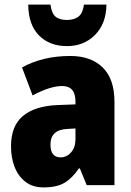

<svg xmlns="http://www.w3.org/2000/svg" viewBox="-20 -807 573 837"><path d="M287 -563Q376 -563 427.5 -513Q479 -463 479 -363V0H358L328 -73H324Q295 -30 261 -10Q227 10 170 10Q123 10 91.5 -14Q60 -38 44 -78.5Q28 -119 28 -169Q28 -258 80 -301.5Q132 -345 231 -349L309 -352V-364Q309 -432 251 -432Q199 -432 122 -391L76 -513Q119 -537 172 -550Q225 -563 287 -563ZM275 -245Q200 -242 200 -177Q200 -121 244 -121Q271 -121 290 -143Q309 -165 309 -200V-247ZM444 -787Q443 -704 394.5 -655Q346 -606 272 -606Q196 -606 150 -652.5Q104 -699 103 -787H200Q205 -749 222 -734.5Q239 -720 272 -720Q303 -720 322 -734.5Q341 -749 346 -787Z"/></svg>

Font: Noto Sans Khmer UI Condensed Black
Style: Regular
Weight: 900
Width: 3
Designer: Danh Hong and the Monotype Design Team
Foundry: Monotype Imaging Inc.
Version: Version 2.002; ttfautohint (v1.8.4.7-5d5b)